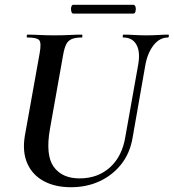

<svg xmlns="http://www.w3.org/2000/svg" viewBox="-20 -770 727 804"><path d="M559 -501Q568 -554 551 -583.5Q534 -613 496 -613Q493 -613 494 -619Q495 -625 496 -625Q519 -625 542.5 -623.5Q566 -622 594 -622Q619 -622 642.5 -623.5Q666 -625 684 -625Q688 -625 687 -619Q686 -613 684 -613Q648 -613 622.5 -580Q597 -547 588 -494L535 -192Q524 -128 487.5 -82Q451 -36 397 -11Q343 14 277 14Q210 14 162.5 -12Q115 -38 94 -86.5Q73 -135 84 -201L146 -547Q154 -591 144 -602Q134 -613 95 -613Q91 -613 92 -619Q93 -625 94 -625Q118 -625 147 -623.5Q176 -622 207 -622Q242 -622 271.5 -623.5Q301 -625 323 -625Q325 -625 325 -619Q325 -613 323 -613Q295 -613 279.5 -606Q264 -599 256.5 -583Q249 -567 244 -538L189 -229Q170 -120 205 -71.5Q240 -23 313 -23Q390 -23 441 -69.5Q492 -116 505 -198ZM287 -713Q281 -713 278.5 -722.5Q276 -732 278.5 -741Q281 -750 287 -750H538Q545 -750 547.5 -741Q550 -732 547.5 -722.5Q545 -713 538 -713Z"/></svg>

Font: Cormorant Garamond Light
Style: Italic
Weight: 300
Italic angle: -10°
Designer: Christian Thalmann (Catharsis Fonts)
Foundry: Catharsis Fonts
Version: Version 4.001